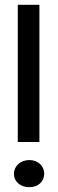

<svg xmlns="http://www.w3.org/2000/svg" viewBox="-20 -780 242 799"><path d="M54 -760V-189H144V-760ZM102 -1C138 -1 164 -24 164 -57C164 -89 138 -114 102 -114C66 -114 38 -89 38 -57C38 -24 65 -1 102 -1Z"/></svg>

Font: Reem Kufi
Style: Regular
Weight: 400
Designer: Khaled Hosny
Version: Version 0.007